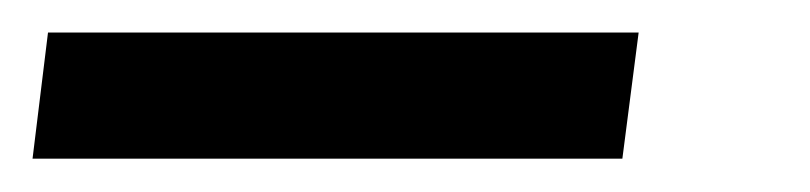

<svg xmlns="http://www.w3.org/2000/svg" viewBox="-34 49 498 118"><path d="M358.5 69 348.5 146.5H-14L-4.5 69Z"/></svg>

Font: Lato 2
Style: Bold Italic
Weight: 700
Italic angle: -7°
Designer: Lukasz Dziedzic with Adam Twardoch and Botio Nikoltchev
Foundry: tyPoland Lukasz Dziedzic
Version: Version 2.015; 2015-08-06; http://www.latofonts.com/